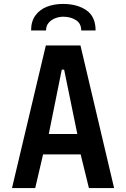

<svg xmlns="http://www.w3.org/2000/svg" viewBox="-20 -956 640 976"><path d="M213 -725H389L560 0H432L390 -171H199L159 0H41ZM373 -275 306 -602H294L228 -275ZM466 -801H393Q393 -836.5 366 -853.8Q339 -871 302 -871Q281.5 -871 261.2 -863.5Q241 -856 227.5 -840.2Q214 -824.5 214 -801H138Q138 -847.5 160.2 -877.8Q182.5 -908 219 -922Q255.5 -936 300 -936Q372.5 -936 419.2 -903.8Q466 -871.5 466 -801Z"/></svg>

Font: JuliaMono
Style: Bold
Weight: 700
Monospace: yes
Designer: cormullion
Foundry: corm
Version: Version 0.055; ttfautohint (v1.8.4)